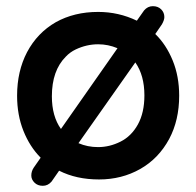

<svg xmlns="http://www.w3.org/2000/svg" viewBox="-20 -558 634 620"><path d="M81.1 8.8Q81.1 -4.9 88.9 -16.6L111.3 -48.8Q76.2 -84 55.7 -135.3Q35.2 -186.5 35.2 -249Q35.2 -328.1 67.4 -389.6Q100.6 -452.1 160.2 -486.3Q219.7 -519.5 296.9 -519.5Q363.3 -519.5 421.9 -491.2L445.3 -524.4Q457 -538.1 473.6 -538.1Q490.2 -538.1 500.5 -527.8Q510.7 -517.6 510.7 -502.9Q510.7 -493.2 502.9 -479.5L481.4 -448.2Q516.6 -414.1 537.6 -362.8Q558.6 -311.5 558.6 -249Q558.6 -169.9 526.4 -109.4Q492.2 -45.9 432.6 -12.2Q373 21.5 299.8 21.5Q226.6 21.5 170.9 -6.8L146.5 28.3Q134.8 42 118.2 42Q101.6 42 91.3 31.7Q81.1 21.5 81.1 8.8ZM192.4 -375Q147.5 -330.1 147.5 -247.1Q147.5 -182.6 176.8 -141.6L359.4 -402.3Q329.1 -415 296.9 -415Q259.8 -415 224.6 -398.4Q206.1 -389.6 192.4 -375ZM446.3 -250Q446.3 -314.5 417 -356.4L233.4 -95.7Q262.7 -83 296.9 -83Q334 -83 369.1 -100.6Q404.3 -118.2 425.3 -156.2Q446.3 -194.3 446.3 -250Z"/></svg>

Font: FakePearl
Style: SemiBold
Weight: 400
Version: Version 1.2